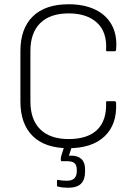

<svg xmlns="http://www.w3.org/2000/svg" viewBox="-20 -686 638 903"><path d="M302 11Q192 11 134 -46Q76 -103 76 -209V-446Q76 -552 134.5 -609Q193 -666 303 -666Q375 -666 427.5 -641Q480 -616 506 -568Q532 -520 526 -452Q525 -445 519 -445H484Q478 -445 479 -451Q484 -535 436.5 -579Q389 -623 303 -623Q216 -623 169.5 -577.5Q123 -532 123 -446V-209Q123 -123 169.5 -77.5Q216 -32 303 -32Q392 -32 437 -75.5Q482 -119 479 -204Q478 -210 484 -210H519Q525 -210 526 -202Q531 -101 472 -45Q413 11 302 11ZM300 197Q275 197 254 192Q248 191 248 187V165Q248 159 253 160Q261 162 271.5 163Q282 164 294 164Q320 164 330.5 152Q341 140 341 121V111Q341 91 330.5 81.5Q320 72 295 72H270Q266 72 266 66Q266 63 266 58.5Q266 54 267 51L286 -10Q288 -15 291 -15H319Q325 -15 322 -8L304 46H316Q346 46 363 62Q380 78 380 109V123Q380 159 361 178Q342 197 300 197Z"/></svg>

Font: Sofia Sans Semi Condensed Light
Style: Regular
Weight: 300
Designer: Botio Nikoltchev, Ani Petrova
Foundry: lettersoup
Version: Version 4.100; ttfautohint (v1.8.4.7-5d5b)